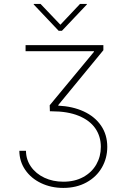

<svg xmlns="http://www.w3.org/2000/svg" viewBox="-20 -757 632 964"><path d="M297.9 155.3Q355.5 155.3 398.2 131.8Q440.9 108.4 463.6 68.6Q486.3 28.8 486.3 -19.5Q486.3 -72.3 458.5 -112.5Q430.7 -152.8 375.2 -175.5Q319.8 -198.2 240.2 -198.2H230.5L229.5 -228.5L451.2 -496.1L452.1 -500H108.4V-530.3H499V-504.9L272.5 -229.5V-226.6Q345.2 -223.1 400.9 -197.3Q456.5 -171.4 487.5 -126Q518.6 -80.6 518.6 -19.5Q518.6 37.1 491.5 84.2Q464.4 131.3 414.1 158.9Q363.8 186.5 297.9 186.5Q236.8 186.5 186.5 162.6Q136.2 138.7 106.9 96.2Q77.6 53.7 77.1 0H110.4Q110.8 44.4 135.5 79.8Q160.2 115.2 202.9 135.3Q245.6 155.3 297.9 155.3ZM283.2 -632.8 381.8 -737.3H416V-734.4L291 -602.5H274.4L149.4 -734.4V-737.3H183.6Z"/></svg>

Font: Pretendard JP Thin
Style: Regular
Weight: 100
Designer: Base glyphs from Inter by Rasmus Andersson; Hangeul glyphs from Noto Sans CJK(Source Han Sans) by Jang Soo-young and Kan
Foundry: Kil Hyung-jin
Version: Version 1.309